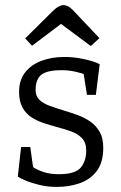

<svg xmlns="http://www.w3.org/2000/svg" viewBox="-20 -727 476 755"><path d="M204 8Q168 8 136.5 0.5Q105 -7 82 -16.5Q59 -26 50 -33L63 -149H99L110 -70Q124 -60 150 -51Q176 -42 211 -42Q276 -42 297.5 -68Q319 -94 319 -134Q319 -166 302.5 -183.5Q286 -201 259 -210.5Q232 -220 202 -228Q175 -235 149 -244Q123 -253 102 -267Q81 -281 68 -305Q55 -329 55 -366Q55 -412 79 -442.5Q103 -473 143.5 -488Q184 -503 232 -503Q264 -503 292.5 -498Q321 -493 342 -486.5Q363 -480 372 -474L357 -354H322L309 -436Q305 -438 278.5 -444.5Q252 -451 223 -451Q165 -451 142.5 -433Q120 -415 120 -373Q120 -349 135 -334.5Q150 -320 175 -311Q200 -302 229 -293Q256 -285 284 -275Q312 -265 335 -249Q358 -233 372 -208.5Q386 -184 386 -146Q386 -88 360.5 -54.5Q335 -21 293.5 -6.5Q252 8 204 8ZM337 -546 220 -633 106 -547 79 -576 186 -682Q200 -696 211 -701.5Q222 -707 229 -707Q237 -707 246 -703Q255 -699 266 -688L371 -577Z"/></svg>

Font: Faustina Light
Style: Regular
Weight: 300
Designer: Alfonso Garcia
Foundry: http://www.omnibus-type.com
Version: Version 1.200